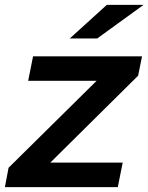

<svg xmlns="http://www.w3.org/2000/svg" viewBox="-36 -764 606 784"><path d="M-16 0 -1 -79 402 -477 424 -434H79L99 -534H544L528 -455L126 -57L102 -100H465L445 0ZM249 -607 400 -744H550L361 -607Z"/></svg>

Font: MOST Montserrat SemiBold
Style: Italic
Weight: 600
Italic angle: -11.3°
Designer: Julieta Ulanovsky
Foundry: Julieta Ulanovsky
Version: Version 8.000;March 11, 2024;FontCreator 15.0.0.2926 64-bit